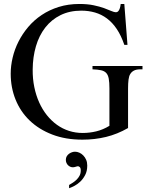

<svg xmlns="http://www.w3.org/2000/svg" viewBox="-20 -698 763 981"><path d="M696.8 -343.8Q676.8 -343.8 664.1 -337.2Q651.4 -330.6 644.5 -317.9Q639.2 -309.1 636.7 -291Q634.3 -272.9 634.3 -246.1V-43.9Q579.1 -12.2 521.5 1.7Q463.9 15.6 401.4 15.6Q314.9 15.6 247.1 -10.5Q179.2 -36.6 131.8 -82Q84.5 -127.4 59.6 -189Q34.7 -250.5 34.7 -321.3Q34.7 -361.8 44.7 -404.1Q54.7 -446.3 74.7 -485.8Q94.7 -525.4 124.3 -560.3Q153.8 -595.2 192.9 -621.3Q231.9 -647.5 280.3 -662.6Q328.6 -677.7 385.7 -677.7Q427.2 -677.7 458.3 -671.1Q489.3 -664.6 511.7 -656.5Q534.2 -648.4 548.8 -641.8Q563.5 -635.3 572.8 -635.3Q575.7 -635.3 579.3 -637Q583 -638.7 586.4 -643.6Q589.8 -648.4 592.5 -656.5Q595.2 -664.6 596.7 -677.7H615.2L631.3 -468.8H615.2Q599.1 -516.1 576.9 -549.3Q554.7 -582.5 526.6 -603.5Q498.5 -624.5 465.6 -634Q432.6 -643.6 395.5 -643.6Q335.4 -643.6 289.1 -620.6Q242.7 -597.7 211.2 -557.1Q179.7 -516.6 163.6 -461.7Q147.5 -406.7 147 -342.8Q146.5 -295.4 155.3 -252.9Q164.1 -210.4 180.2 -174.6Q196.3 -138.7 219.5 -109.6Q242.7 -80.6 271 -60.3Q299.3 -40 332.5 -29.3Q365.7 -18.6 402.3 -18.6Q437.5 -18.6 471.9 -26.9Q506.3 -35.2 539.1 -55.2V-246.1Q539.1 -277.3 535.6 -296.1Q532.2 -314.9 522.7 -325.2Q513.2 -335.4 496.3 -339.1Q479.5 -342.8 452.6 -343.8V-360.8H708V-343.8ZM425.8 147.9Q425.8 176.3 415 196.5Q404.3 216.8 389.6 230.5Q375 244.1 359.1 252.2Q343.3 260.3 333 263.7V247.1Q342.3 241.7 352.8 234.9Q363.3 228 372.1 219.2Q380.9 210.4 386.7 199.2Q392.6 188 392.6 173.3Q392.6 159.7 387.2 155.5Q381.8 151.4 378.9 151.4Q374.5 151.4 366.7 154.1Q358.9 156.7 352.1 156.7Q345.7 156.7 339.4 154.1Q333 151.4 327.9 146.5Q322.8 141.6 319.6 134.5Q316.4 127.4 316.4 118.7Q316.4 108.4 321 100.6Q325.7 92.8 332.8 87.6Q339.8 82.5 347.9 79.8Q356 77.1 363.3 77.1Q374 77.1 385.3 82Q396.5 86.9 405.5 96.2Q414.6 105.5 420.2 118.4Q425.8 131.3 425.8 147.9Z"/></svg>

Font: Doulos SIL
Style: Regular
Weight: 400
Designer: Walt Agee, Victor Gaultney, Peter Martin, Debbi Hosken
Foundry: SIL International
Version: Version 4.110; 2011; Maintenance release